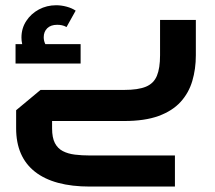

<svg xmlns="http://www.w3.org/2000/svg" viewBox="-20 -450 798 714"><path d="M314.5 243.8Q180.3 243.8 110.1 188.7Q40 133.5 40 27.2V-40.1L130.7 -115.6H442.1Q493.5 -115.6 522.6 -127.6Q551.6 -139.6 563.4 -167.9Q575.2 -196.1 575.2 -244.6V-375.8H708.3V-244.6Q708.3 -193.4 695.1 -148.9Q682 -104.4 651.5 -70.9Q621 -37.5 569.7 -18.7Q518.5 0 442.1 0H115.4L173.7 -57.1V27.2Q173.7 61.9 184.1 82Q194.6 102.1 213.6 111.9Q232.6 121.8 258.4 125Q284.2 128.2 314.5 128.2H630.5V243.8ZM98.9 -221.5Q79.5 -244.5 69.7 -265.6Q59.8 -286.7 59.8 -310.4Q59.8 -344.7 77.6 -371.9Q95.3 -399.1 124.6 -414.8Q154 -430.5 188.9 -430.5Q207.9 -430.5 227.7 -425.2Q247.5 -419.9 261.4 -410.4L227.4 -349.4Q218.7 -354.4 210 -356.1Q201.4 -357.8 192.6 -357.8Q168.9 -357.8 155.7 -345Q142.6 -332.1 142.6 -311.5Q142.6 -299.3 147.5 -288.2Q152.5 -277.2 162.7 -264.7ZM37.8 -213.8V-285.9H279.8V-213.8Z"/></svg>

Font: Cairo
Style: Regular
Weight: 400
Designer: Mohamed Gaber, Accademia di Belle Arti di Urbino
Foundry: Kief Type Foundry, Accademia di Belle Arti di Urbino
Version: Version 3.120